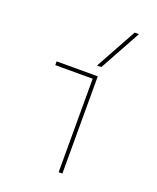

<svg xmlns="http://www.w3.org/2000/svg" viewBox="-146 -877 791 965"><g transform="rotate(20 250.0 -395.0)"><path d="M286 0V-500H86V-520H306V0ZM307 -570H284L405 -790H428Z"/></g></svg>

Font: M PLUS Code Latin Thin
Style: Regular
Weight: 250
Designer: Coji Morishita
Foundry: UNDERFOREST DESIGN
Version: Version 1.002; ttfautohint (v1.8.3)